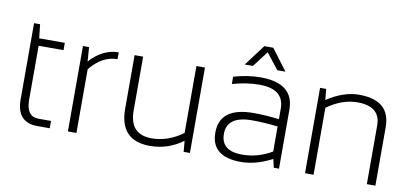

<svg xmlns="http://www.w3.org/2000/svg" viewBox="-66 -916 2440 1135"><g transform="rotate(10 1154.0 -349.0)"><path d="M76.2 -595.7H112.3L121.6 -512.7H275.4V-468.8H126V-145Q126 -43.9 200.2 -43.9H275.4V0H201.2Q76.2 0 76.2 -138.2Z M384.3 0V-512.7H420.9L427.2 -427.7Q504.4 -512.7 599.1 -512.7V-471.7Q507.3 -471.7 435.5 -382.3V0Z M1116.7 -512.7V0H1079.1L1073.2 -65.4Q984.9 0 876 0Q694.3 0 694.3 -190.9V-512.7H745.6V-189.5Q745.6 -45.9 878.4 -45.9Q975.6 -45.9 1065.4 -110.8V-512.7Z M1243.7 -145Q1243.7 -297.9 1446.8 -297.9Q1518.6 -297.9 1600.1 -288.1V-351.1Q1600.1 -468.8 1452.1 -468.8Q1373 -468.8 1290 -444.3V-488.3Q1373 -512.7 1452.1 -512.7Q1651.4 -512.7 1651.4 -353.5V0H1620.1L1608.4 -50.8Q1512.2 0 1421.9 0Q1243.7 0 1243.7 -145ZM1446.8 -253.9Q1294.9 -253.9 1294.9 -146.5Q1294.9 -43.9 1421.9 -43.9Q1515.6 -43.9 1600.1 -93.8V-244.1Q1518.6 -253.9 1446.8 -253.9ZM1440.4 -698.2H1494.1L1589.4 -571.3H1540.5L1466.3 -666L1394 -571.3H1345.2Z M1807.6 0V-512.7H1844.2L1850.6 -447.3Q1948.7 -512.7 2043 -512.7Q2230 -512.7 2230 -351.1V0H2178.7V-352.5Q2178.7 -466.8 2040.5 -466.8Q1948.2 -466.8 1858.9 -401.9V0Z"/></g></svg>

Font: Sansation Light
Style: Light
Weight: 300
Designer: Bernd Montag
Version: Version 1.301